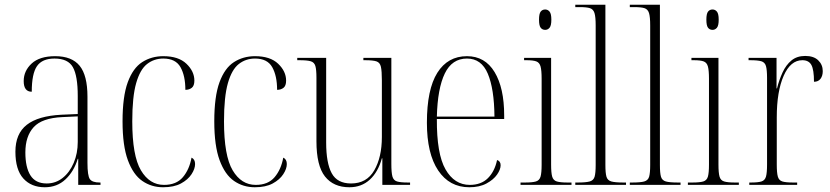

<svg xmlns="http://www.w3.org/2000/svg" viewBox="-20 -780 3503 810"><path d="M169 10Q112 10 78.5 -27Q45 -64 45 -140Q45 -216 93 -253.5Q141 -291 239 -296L308 -299V-375Q308 -460 287.5 -496.5Q267 -533 210 -533Q158 -533 136 -501Q114 -469 114 -393Q80 -393 80 -438Q80 -481 113.5 -512Q147 -543 213 -543Q283 -543 316 -502.5Q349 -462 349 -372V-93Q349 -39 359 -24.5Q369 -10 401 -10H404V0H310V-110H308Q292 -57 256.5 -23.5Q221 10 169 10ZM177 -6Q215 -6 244.5 -29.5Q274 -53 291 -93Q308 -133 308 -181V-289L243 -286Q157 -282 122 -243.5Q87 -205 87 -137Q87 -74 108.5 -40Q130 -6 177 -6Z M668 10Q619 10 580.5 -16.5Q542 -43 519.5 -104Q497 -165 497 -268Q497 -373 519 -433Q541 -493 580 -518Q619 -543 669 -543Q733 -543 766.5 -511Q800 -479 800 -440Q800 -418 789 -409.5Q778 -401 762 -401Q762 -460 741.5 -496.5Q721 -533 669 -533Q630 -533 600.5 -510Q571 -487 554.5 -429.5Q538 -372 538 -268Q538 -123 574.5 -61.5Q611 0 672 0Q724 0 751.5 -32.5Q779 -65 788 -115Q803 -108 803 -88Q803 -68 788 -45Q773 -22 743.5 -6Q714 10 668 10Z M1055 10Q1006 10 967.5 -16.5Q929 -43 906.5 -104Q884 -165 884 -268Q884 -373 906 -433Q928 -493 967 -518Q1006 -543 1056 -543Q1120 -543 1153.5 -511Q1187 -479 1187 -440Q1187 -418 1176 -409.5Q1165 -401 1149 -401Q1149 -460 1128.5 -496.5Q1108 -533 1056 -533Q1017 -533 987.5 -510Q958 -487 941.5 -429.5Q925 -372 925 -268Q925 -123 961.5 -61.5Q998 0 1059 0Q1111 0 1138.5 -32.5Q1166 -65 1175 -115Q1190 -108 1190 -88Q1190 -68 1175 -45Q1160 -22 1130.5 -6Q1101 10 1055 10Z M1454 10Q1387 10 1351 -35.5Q1315 -81 1315 -184V-452Q1315 -486 1310.5 -501.5Q1306 -517 1291 -521.5Q1276 -526 1243 -526H1234V-536H1356V-179Q1356 -92 1379.5 -49Q1403 -6 1461 -6Q1527 -6 1559 -61.5Q1591 -117 1591 -202V-441Q1591 -480 1587 -498Q1583 -516 1568.5 -521Q1554 -526 1520 -526H1513V-536H1631V-89Q1631 -52 1635.5 -35.5Q1640 -19 1655 -14.5Q1670 -10 1701 -10H1710V0H1593V-112H1591Q1575 -54 1540 -22Q1505 10 1454 10Z M1960 10Q1876 10 1828.5 -61Q1781 -132 1781 -262Q1781 -403 1825 -473Q1869 -543 1950 -543Q2026 -543 2066.5 -476Q2107 -409 2107 -293V-278H1823Q1822 -131 1859.5 -65.5Q1897 0 1962 0Q2010 0 2038.5 -28.5Q2067 -57 2077 -105Q2092 -100 2092 -83Q2092 -65 2077 -43.5Q2062 -22 2032.5 -6Q2003 10 1960 10ZM2066 -288Q2065 -405 2038 -469Q2011 -533 1950 -533Q1887 -533 1856.5 -470Q1826 -407 1823 -288Z M2280 -654Q2268 -654 2261 -663Q2254 -672 2254 -697Q2254 -722 2261 -731Q2268 -740 2280 -740Q2291 -740 2298.5 -731Q2306 -722 2306 -697Q2306 -672 2298.5 -663Q2291 -654 2280 -654ZM2176 0V-10H2195Q2226 -10 2241 -14.5Q2256 -19 2260.5 -35Q2265 -51 2265 -85V-448Q2265 -483 2260.5 -499.5Q2256 -516 2242.5 -521Q2229 -526 2201 -526H2191V-536H2305V-86Q2305 -51 2309.5 -35Q2314 -19 2329 -14.5Q2344 -10 2374 -10H2391V0Z M2407 0V-10H2417Q2452 -10 2468 -14.5Q2484 -19 2488.5 -34.5Q2493 -50 2493 -84V-673Q2493 -709 2488 -725Q2483 -741 2469 -745.5Q2455 -750 2426 -750H2407V-760H2534V-84Q2534 -50 2538.5 -34.5Q2543 -19 2559 -14.5Q2575 -10 2610 -10H2621V0Z M2637 0V-10H2647Q2682 -10 2698 -14.5Q2714 -19 2718.5 -34.5Q2723 -50 2723 -84V-673Q2723 -709 2718 -725Q2713 -741 2699 -745.5Q2685 -750 2656 -750H2637V-760H2764V-84Q2764 -50 2768.5 -34.5Q2773 -19 2789 -14.5Q2805 -10 2840 -10H2851V0Z M2986 -654Q2974 -654 2967 -663Q2960 -672 2960 -697Q2960 -722 2967 -731Q2974 -740 2986 -740Q2997 -740 3004.5 -731Q3012 -722 3012 -697Q3012 -672 3004.5 -663Q2997 -654 2986 -654ZM2882 0V-10H2901Q2932 -10 2947 -14.5Q2962 -19 2966.5 -35Q2971 -51 2971 -85V-448Q2971 -483 2966.5 -499.5Q2962 -516 2948.5 -521Q2935 -526 2907 -526H2897V-536H3011V-86Q3011 -51 3015.5 -35Q3020 -19 3035 -14.5Q3050 -10 3080 -10H3097V0Z M3141 0V-10H3148Q3178 -10 3192.5 -14.5Q3207 -19 3211.5 -35Q3216 -51 3216 -86V-451Q3216 -485 3211.5 -501Q3207 -517 3192 -521.5Q3177 -526 3144 -526H3138V-536H3256V-407H3258Q3267 -443 3281.5 -474.5Q3296 -506 3319 -525Q3342 -544 3377 -544Q3413 -544 3432 -525.5Q3451 -507 3451 -480Q3451 -460 3441.5 -447.5Q3432 -435 3414 -435Q3414 -486 3403 -506Q3392 -526 3365 -526Q3315 -526 3286 -460Q3257 -394 3257 -285V-86Q3257 -51 3261.5 -35Q3266 -19 3280.5 -14.5Q3295 -10 3326 -10H3343V0Z"/></svg>

Font: Noto Serif Display Condensed ExtraLight
Style: Regular
Weight: 200
Width: 3
Designer: Monotype Design Team
Foundry: Monotype Imaging Inc.
Version: Version 2.009